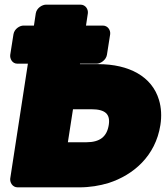

<svg xmlns="http://www.w3.org/2000/svg" viewBox="-20 -768 713 826"><path d="M396 -494C412 -494 436 -509 440 -532L454 -621C456 -637 445 -658 422 -658H350L358 -711C360 -727 349 -748 326 -748H178C162 -748 138 -734 134 -711L126 -658H81C65 -658 42 -644 38 -621L24 -532C22 -516 32 -494 55 -494H100L24 0C22 16 33 38 56 38H321C366 38 409 31 448 19C553 -15 649 -96 670 -230C676 -268 674 -305 664 -338C634 -439 535 -492 403 -492H324V-494ZM448 -231C440 -180 410 -156 351 -156H272L294 -298H373C433 -298 455 -277 448 -231Z"/></svg>

Font: Asimov Print
Style: EIt
Weight: 500
Designer: Google
Version: Version 2.000980; 2014